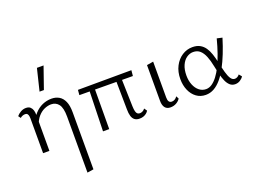

<svg xmlns="http://www.w3.org/2000/svg" viewBox="-138 -1040 2228 1659"><g transform="rotate(-20 976.0 -211.0)"><path d="M413 289V-226Q413 -306 387.5 -339.5Q362 -373 318 -373Q288 -373 256 -359Q224 -345 197.5 -314.5Q171 -284 156 -236L127 -253Q149 -311 181.5 -347Q214 -383 254 -400.5Q294 -418 338 -418Q377 -418 407 -400.5Q437 -383 454 -345Q471 -307 471 -245V280ZM110 0V-321Q110 -330 108 -341.5Q106 -353 99.5 -361.5Q93 -370 79 -370Q67 -370 55 -365.5Q43 -361 33 -352L17 -374Q33 -393 55.5 -405.5Q78 -418 103 -418Q129 -418 143 -405Q157 -392 162.5 -373.5Q168 -355 168 -334V0ZM263 -510 312 -711H373L303 -510Z M661 0 672 -408H720L718 0ZM576 -364 580 -411 1072 -413 1067 -361ZM920 -108 916 -408H966L974 -117Q975 -87 979.5 -69.5Q984 -52 993 -45Q1002 -38 1015 -38Q1027 -38 1040 -44.5Q1053 -51 1062 -64L1080 -38Q1072 -25 1060 -15.5Q1048 -6 1032.5 -0.5Q1017 5 997 5Q969 5 952 -8Q935 -21 927.5 -46Q920 -71 920 -108Z M1281 5Q1248 5 1231 -16.5Q1214 -38 1214 -79V-408L1274 -418V-88Q1274 -63 1282.5 -50.5Q1291 -38 1309 -38Q1323 -38 1336 -45.5Q1349 -53 1359 -68L1372 -43Q1359 -22 1335 -8.5Q1311 5 1281 5Z M1605 8Q1556 8 1519.5 -19Q1483 -46 1463 -92Q1443 -138 1443 -195Q1443 -262 1469.5 -313Q1496 -364 1539.5 -392Q1583 -420 1634 -420Q1675 -420 1703 -404.5Q1731 -389 1749.5 -362Q1768 -335 1780 -299Q1792 -263 1801 -222Q1813 -165 1824.5 -123.5Q1836 -82 1851 -59.5Q1866 -37 1888 -37Q1899 -37 1910.5 -43Q1922 -49 1931 -61L1952 -36Q1941 -18 1920.5 -5Q1900 8 1875 8Q1847 8 1827.5 -9.5Q1808 -27 1795 -56.5Q1782 -86 1772.5 -124Q1763 -162 1755 -203Q1745 -255 1729 -294.5Q1713 -334 1688.5 -356Q1664 -378 1626 -378Q1594 -378 1565.5 -358Q1537 -338 1520 -299.5Q1503 -261 1503 -206Q1503 -159 1518.5 -120.5Q1534 -82 1561.5 -60Q1589 -38 1624 -38Q1652 -38 1678 -55.5Q1704 -73 1729 -105.5Q1754 -138 1777 -185Q1800 -232 1820.5 -291Q1841 -350 1859 -419L1908 -408Q1886 -336 1861 -273Q1836 -210 1808 -158Q1780 -106 1748.5 -69Q1717 -32 1681.5 -12Q1646 8 1605 8Z"/></g></svg>

Font: Ysabeau Office Light
Style: Regular
Weight: 300
Designer: Christian Thalmann (Catharsis Fonts)
Version: Version 2.001;gftools[0.9.30]; featfreeze: tnum,lnum,ss02